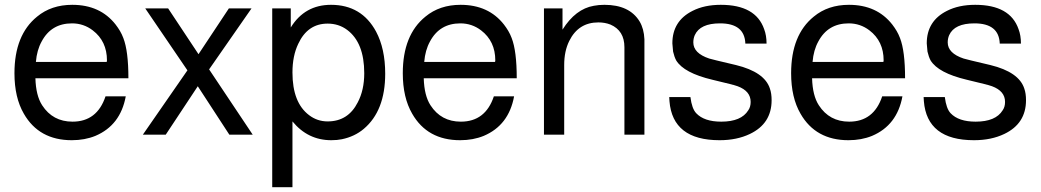

<svg xmlns="http://www.w3.org/2000/svg" viewBox="-20 -559 4320 797"><path d="M127 -234Q129 -162 155 -122Q199 -54 281 -54Q383 -54 418 -159H502Q480 -39 376 5Q332 23 278 23Q142 23 79 -87Q40 -154 40 -255Q40 -414 134 -490Q193 -539 280 -539Q396 -539 460 -457Q470 -444 478 -430.5Q486 -417 492 -401Q513 -347 513 -234ZM423 -302 424 -308Q424 -388 365 -433Q327 -462 279 -462Q193 -462 153 -387Q133 -351 129 -302Z M848 -271 1029 0H932L801 -201L668 0H573L758 -267L583 -524H678L804 -334L930 -524H1024Z M1110 218V-524H1187V-445Q1245 -539 1354 -539Q1481 -539 1541 -428Q1579 -357 1579 -253Q1579 -99 1490 -24Q1452 8 1399 19Q1380 23 1355 23Q1258 23 1194 -55V218ZM1340 -461Q1257 -461 1218 -377Q1194 -327 1194 -258Q1194 -133 1263 -81Q1297 -55 1340 -55Q1425 -55 1465 -134Q1492 -185 1492 -255Q1492 -382 1421 -435Q1386 -461 1340 -461Z M1739 -234Q1741 -162 1767 -122Q1811 -54 1893 -54Q1995 -54 2030 -159H2114Q2092 -39 1988 5Q1944 23 1890 23Q1754 23 1691 -87Q1652 -154 1652 -255Q1652 -414 1746 -490Q1805 -539 1892 -539Q2008 -539 2072 -457Q2082 -444 2090 -430.5Q2098 -417 2104 -401Q2125 -347 2125 -234ZM2035 -302 2036 -308Q2036 -388 1977 -433Q1939 -462 1891 -462Q1805 -462 1765 -387Q1745 -351 1741 -302Z M2238 -524H2315V-436Q2369 -522 2445 -535Q2455 -537 2466 -538Q2477 -539 2489 -539Q2593 -539 2635 -470Q2653 -440 2655 -396V0H2572V-363Q2572 -432 2514 -457Q2491 -466 2464 -466Q2381 -466 2343 -389Q2322 -347 2322 -289V0H2238Z M3074 -378Q3071 -462 2969 -462Q2886 -462 2864 -413Q2858 -399 2858 -383Q2858 -338 2924 -316L2955 -308L3035 -289Q3154 -260 3176 -191Q3183 -171 3183 -143Q3183 -46 3093 -3Q3039 23 2967 23Q2772 23 2759 -139L2758 -156H2846Q2852 -108 2870 -89Q2903 -54 2974 -54Q3057 -54 3086 -101Q3096 -115 3096 -136Q3096 -181 3042 -201L3023 -207H3022L3015 -209L2937 -228Q2819 -256 2787 -308Q2779 -323 2774 -345L2771 -379Q2771 -472 2855 -514Q2904 -539 2972 -539Q3117 -539 3152 -438Q3162 -412 3162 -378Z M3351 -234Q3353 -162 3379 -122Q3423 -54 3505 -54Q3607 -54 3642 -159H3726Q3704 -39 3600 5Q3556 23 3502 23Q3366 23 3303 -87Q3264 -154 3264 -255Q3264 -414 3358 -490Q3417 -539 3504 -539Q3620 -539 3684 -457Q3694 -444 3702 -430.5Q3710 -417 3716 -401Q3737 -347 3737 -234ZM3647 -302 3648 -308Q3648 -388 3589 -433Q3551 -462 3503 -462Q3417 -462 3377 -387Q3357 -351 3353 -302Z M4130 -378Q4127 -462 4025 -462Q3942 -462 3920 -413Q3914 -399 3914 -383Q3914 -338 3980 -316L4011 -308L4091 -289Q4210 -260 4232 -191Q4239 -171 4239 -143Q4239 -46 4149 -3Q4095 23 4023 23Q3828 23 3815 -139L3814 -156H3902Q3908 -108 3926 -89Q3959 -54 4030 -54Q4113 -54 4142 -101Q4152 -115 4152 -136Q4152 -181 4098 -201L4079 -207H4078L4071 -209L3993 -228Q3875 -256 3843 -308Q3835 -323 3830 -345L3827 -379Q3827 -472 3911 -514Q3960 -539 4028 -539Q4173 -539 4208 -438Q4218 -412 4218 -378Z"/></svg>

Font: Ekushey Lal Sabuj
Style: Regular
Weight: 400
Designer: Al Mamun Sumon
Foundry: Al Mamun Sumon
Version: Version 1.0